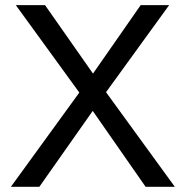

<svg xmlns="http://www.w3.org/2000/svg" viewBox="-20 -721 717 741"><path d="M286.1 -363.8 41 -701.2H153.8L338.9 -437L522.9 -701.2H632.8L389.2 -365.2L654.8 0H542L337.9 -293L131.8 0H22Z"/></svg>

Font: LT Superior Med
Style: Regular
Weight: 500
Designer: Daniel Lyons
Foundry: LyonsType
Version: Version 1.000